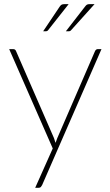

<svg xmlns="http://www.w3.org/2000/svg" viewBox="-20 -731 534 930"><path d="M24.5 0ZM184 165.5Q181.5 170.5 178 174.5Q174.5 178.5 168 178.5H150.5L235.5 -12L24.5 -493H44.5Q50 -493 53.2 -490Q56.5 -487 57.5 -484L241.5 -62Q245.5 -51.5 249 -39Q252.5 -49.5 257.5 -62L440.5 -484Q442.5 -488 445.8 -490.5Q449 -493 453 -493H471.5ZM312.5 -711 213.5 -585.5Q209.5 -579.5 201.5 -579.5H189L268.5 -698Q273.5 -705.5 278.2 -708.2Q283 -711 293 -711ZM438 -711 325 -585.5Q320.5 -579.5 313 -579.5H299L391 -698Q396.5 -705.5 400.8 -708.2Q405 -711 415 -711Z"/></svg>

Font: Lato Thin
Style: Regular
Weight: 200
Designer: Lukasz Dziedzic
Foundry: tyPoland Lukasz Dziedzic
Version: Version 2.007; 2014-02-27